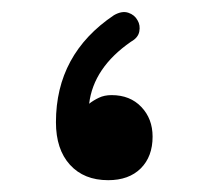

<svg xmlns="http://www.w3.org/2000/svg" viewBox="-20 -285 357 325"><path d="M163.1 20Q122.1 20 98.4 -6.1Q74.7 -32.2 74.7 -78.1Q74.7 -193.4 172.9 -259.3Q186.5 -267.1 197.3 -263.4Q208 -259.8 212.9 -250.5Q217.8 -242.2 215.8 -231.7Q213.9 -221.2 201.7 -214.4Q138.2 -170.4 130.9 -109.4Q138.2 -115.2 147.5 -119.6Q156.7 -124 168.9 -124Q200.2 -124 219.2 -104Q238.3 -84 238.3 -53.7Q238.3 -20 218.3 0Q198.2 20 163.1 20Z"/></svg>

Font: Mikhak Medium
Style: Regular
Weight: 500
Designer: Amin Abedi
Version: Version 3.3